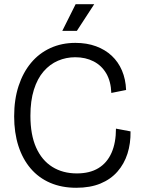

<svg xmlns="http://www.w3.org/2000/svg" viewBox="-20 -876 673 909"><path d="M341 13Q272 13 217.5 -10.5Q163 -34 125 -78.5Q87 -123 67 -185.5Q47 -248 47 -325Q47 -405 68 -469Q89 -533 127 -578.5Q165 -624 218.5 -648.5Q272 -673 337 -673Q391 -673 434.5 -657Q478 -641 509 -612Q540 -583 557.5 -542Q575 -501 577 -450L507 -436Q505 -491 483 -528.5Q461 -566 423 -585.5Q385 -605 336 -605Q293 -605 254.5 -588.5Q216 -572 186.5 -538Q157 -504 140.5 -451.5Q124 -399 124 -328Q124 -238 151 -177.5Q178 -117 227.5 -86Q277 -55 344 -55Q405 -55 446 -80Q487 -105 508 -152.5Q529 -200 529 -267L598 -254Q599 -197 583.5 -148.5Q568 -100 536 -63.5Q504 -27 455.5 -7Q407 13 341 13ZM344 -730H275L338 -856H426Z"/></svg>

Font: Bricolage Grotesque 72pt Light
Style: Regular
Weight: 300
Designer: Mathieu Triay
Foundry: Atelier Triay
Version: Version 1.001;gftools[0.9.33.dev8+g029e19f]